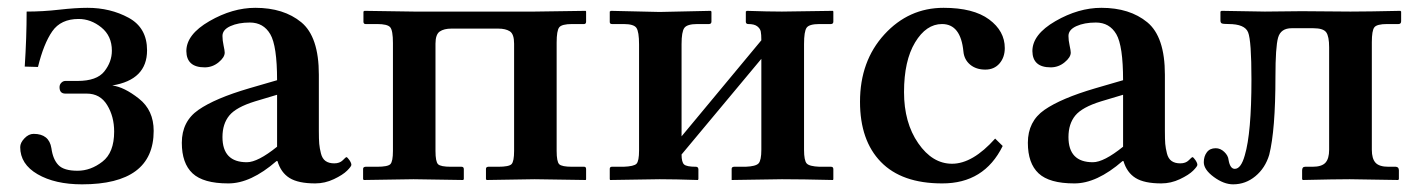

<svg xmlns="http://www.w3.org/2000/svg" viewBox="-20 -464 3668 496"><path d="M180.2 -22.9Q214.4 -22.9 244.6 -46.4Q274.9 -69.8 274.9 -124Q274.9 -163.1 256.8 -192.6Q238.8 -222.2 204.1 -222.2H148.9Q133.8 -222.2 133.8 -238.8Q133.8 -245.6 138.4 -250.2Q143.1 -254.9 148.9 -254.9H180.2Q230 -254.9 249.5 -279.5Q269 -304.2 269 -333Q269 -371.1 241.9 -393.1Q214.8 -415 183.1 -415Q137.2 -415 115 -383.1Q92.8 -351.1 78.1 -291L43.9 -292Q48.8 -367.2 48.8 -434.1Q90.8 -434.1 133.3 -439Q175.8 -443.8 206.1 -443.8Q265.1 -443.8 312.5 -418Q359.9 -392.1 359.9 -334Q359.9 -257.8 270 -243.2Q300.8 -239.3 338.9 -209.2Q377 -179.2 377 -126Q377 12.2 191.9 12.2Q122.1 12.2 77.1 -13.9Q32.2 -40 32.2 -84Q32.2 -95.2 43.2 -106.7Q54.2 -118.2 66.9 -118.2Q106.9 -118.2 112.8 -81.1Q116.7 -52.2 130.9 -37.6Q145 -22.9 180.2 -22.9Z M694.3 -47.9Q627.4 10.3 569.3 9.8Q505.4 9.8 477.5 -16.1Q449.7 -42 449.7 -95.2Q449.7 -150.4 492.7 -180.2Q535.6 -210 623.5 -235.8L695.8 -256.8Q695.8 -345.7 678.2 -375.7Q660.6 -405.8 625.5 -405.8Q595.7 -405.8 575.2 -396.5Q554.7 -387.2 554.7 -371.1Q554.7 -359.9 557.6 -346.4Q560.5 -333 560.5 -328.1Q560.5 -315.9 544.7 -303Q528.8 -290 508.8 -290Q461.9 -290 461.4 -332Q461.4 -375 521 -409.4Q580.6 -443.8 639.6 -443.8Q712.9 -443.8 758.3 -406.5Q803.7 -369.1 803.7 -271V-126Q803.7 -104 804.7 -92.5Q805.7 -81.1 809.1 -67.6Q812.5 -54.2 821 -48.1Q829.6 -42 843.5 -42Q857.4 -42 865.5 -50Q873.5 -58.1 874.5 -58.1Q877.4 -58.1 882.6 -50.5Q887.7 -43 887.7 -38.1Q887.7 -34.2 876.7 -23.2Q865.7 -12.2 842.5 -1.2Q819.3 9.8 794.4 9.8Q750.5 9.8 728 -4.2Q705.6 -18.1 696.8 -47.9ZM695.8 -85V-219.2L638.7 -202.1Q589.8 -187 572.3 -165.5Q554.7 -144 554.7 -109.9Q554.7 -44.9 617.7 -44.9Q646 -44.9 695.8 -85Z M995.1 -353Q995.1 -385.3 988 -393.6Q981 -401.9 954.1 -401.9H924.3Q919.4 -401.9 918.9 -407.2V-434.1L921.4 -436L1049.3 -434.1H1141.1H1267.1H1361.3L1493.2 -436L1494.1 -434.1V-408.2Q1494.1 -402.3 1489.3 -401.9H1458Q1431.2 -401.9 1424.6 -393.3Q1418 -384.8 1418 -354V-74.2Q1418 -46.4 1424.6 -39.8Q1431.2 -33.2 1458 -33.2H1489.3Q1494.1 -33.2 1494.1 -26.9V-1L1493.2 1L1361.3 -1L1237.3 1L1235.4 -1V-27.8Q1235.4 -32.7 1241.2 -33.2H1267.1Q1294.9 -33.2 1301.5 -40Q1308.1 -46.9 1308.1 -74.2V-351.1Q1308.1 -376 1297.1 -383.1Q1286.1 -390.1 1267.1 -390.1H1146Q1127 -390.1 1116 -382.6Q1105 -375 1105 -351.1V-74.2Q1105 -46.4 1111.6 -39.8Q1118.2 -33.2 1145 -33.2H1172.4Q1178.2 -33.2 1178.2 -26.9V-1L1176.3 1L1048.3 -1L919.9 1L918 -1V-27.8Q918 -32.7 924.3 -33.2H954.1Q981.9 -33.2 988.5 -40Q995.1 -46.9 995.1 -74.2Z M1684.1 -433.1 1815.9 -436 1817.9 -434.1V-408.2Q1817.9 -402.3 1812 -401.9H1781.7Q1754.9 -401.9 1747.8 -391.8Q1740.7 -381.8 1740.7 -350.1V-111.8L1946.8 -359.9Q1946.8 -375 1945.3 -382.6Q1943.8 -390.1 1936.3 -396Q1928.7 -401.9 1913.1 -401.9Q1907.2 -401.9 1906.7 -407.2V-434.1L1909.2 -436Q1964.4 -434.1 2000 -434.1L2131.8 -436L2132.8 -434.1V-408.2Q2132.8 -402.3 2127 -401.9H2097.2Q2070.3 -401.9 2063.7 -392.3Q2057.1 -382.8 2057.1 -350.1V-77.1Q2057.1 -49.3 2064 -41.7Q2070.8 -34.2 2097.2 -33.2H2127Q2132.8 -33.2 2132.8 -26.9V-1L2131.8 1Q2050.8 -1 2000 -1L1870.1 1V-1V-27.8Q1870.1 -32.7 1876 -33.2H1905.8Q1932.6 -34.2 1939.7 -42Q1946.8 -49.8 1946.8 -77.1V-312L1740.7 -64.9Q1740.7 -44.9 1747.3 -39.1Q1753.9 -33.2 1777.8 -33.2Q1783.7 -33.2 1784.2 -26.9V-1L1782.7 1Q1722.7 -1 1684.1 -1L1556.2 1L1555.2 -1V-27.8Q1555.2 -32.7 1560.1 -33.2H1590.8Q1617.7 -34.2 1624.3 -41Q1630.9 -47.9 1630.9 -75.2V-349.1Q1630.9 -382.3 1624 -392.1Q1617.2 -401.9 1590.8 -401.9H1561Q1555.2 -401.9 1555.2 -407.2V-434.1L1558.1 -436Z M2570.3 -86.9Q2522.5 10.3 2413.6 9.8Q2309.6 9.8 2255.6 -45.7Q2201.7 -101.1 2201.7 -201.2Q2201.7 -306.2 2264.6 -375Q2327.6 -443.8 2417.5 -443.8Q2494.6 -443.8 2535.2 -413.8Q2575.7 -383.8 2575.7 -339.8Q2575.7 -315.9 2562 -300Q2548.3 -284.2 2525.4 -284.2Q2501.5 -284.2 2486.1 -297.1Q2470.7 -310.1 2468.8 -331.1Q2461.9 -401.9 2413.6 -401.9Q2372.6 -401.9 2344 -354.5Q2315.4 -307.1 2315.4 -226.1Q2315.4 -147 2352.1 -94Q2388.7 -41 2439.5 -41Q2492.7 -41 2550.8 -106Z M2879.9 -47.9Q2813 10.3 2754.9 9.8Q2690.9 9.8 2663.1 -16.1Q2635.3 -42 2635.3 -95.2Q2635.3 -150.4 2678.2 -180.2Q2721.2 -210 2809.1 -235.8L2881.3 -256.8Q2881.3 -345.7 2863.8 -375.7Q2846.2 -405.8 2811 -405.8Q2781.2 -405.8 2760.7 -396.5Q2740.2 -387.2 2740.2 -371.1Q2740.2 -359.9 2743.2 -346.4Q2746.1 -333 2746.1 -328.1Q2746.1 -315.9 2730.2 -303Q2714.4 -290 2694.3 -290Q2647.5 -290 2647 -332Q2647 -375 2706.5 -409.4Q2766.1 -443.8 2825.2 -443.8Q2898.4 -443.8 2943.8 -406.5Q2989.3 -369.1 2989.3 -271V-126Q2989.3 -104 2990.2 -92.5Q2991.2 -81.1 2994.6 -67.6Q2998 -54.2 3006.6 -48.1Q3015.1 -42 3029.1 -42Q3043 -42 3051 -50Q3059.1 -58.1 3060.1 -58.1Q3063 -58.1 3068.1 -50.5Q3073.2 -43 3073.2 -38.1Q3073.2 -34.2 3062.3 -23.2Q3051.3 -12.2 3028.1 -1.2Q3004.9 9.8 2980 9.8Q2936 9.8 2913.6 -4.2Q2891.1 -18.1 2882.3 -47.9ZM2881.3 -85V-219.2L2824.2 -202.1Q2775.4 -187 2757.8 -165.5Q2740.2 -144 2740.2 -109.9Q2740.2 -44.9 2803.2 -44.9Q2831.5 -44.9 2881.3 -85Z M3169.9 -27.8Q3157.7 -27.8 3153.8 -50.8Q3152.8 -62 3142.8 -71.5Q3132.8 -81.1 3120.6 -81.1Q3105.5 -81.1 3097.7 -70.6Q3089.8 -60.1 3089.8 -44.9Q3089.8 -25.9 3115.7 -6.8Q3141.6 12.2 3165.5 12.2Q3197.8 12.2 3223.1 -8.8Q3248.5 -29.8 3258.8 -64Q3274.9 -127.9 3274.9 -266.1Q3274.9 -342.3 3281.7 -366.7Q3288.6 -391.1 3316.9 -391.1H3372.6Q3398.4 -391.1 3406 -380.6Q3413.6 -370.1 3413.6 -341.8V-77.1Q3413.6 -54.2 3404.1 -43.7Q3394.5 -33.2 3370.6 -33.2H3351.6Q3343.8 -33.2 3343.8 -23.9V-1L3345.7 1Q3430.7 -1 3466.8 -1L3591.8 1L3593.8 -1V-23.9Q3593.8 -32.7 3585.9 -33.2H3566.9Q3543 -33.2 3533.4 -43.7Q3523.9 -54.2 3523.9 -77.1V-355Q3523.9 -384.8 3530.3 -393.3Q3536.6 -401.9 3563.5 -401.9H3592.8Q3599.6 -401.9 3599.6 -409.2V-434.1L3597.7 -436Q3512.7 -434.1 3468.8 -434.1L3342.8 -435.1Q3280.8 -434.1 3247.6 -434.1L3135.7 -436L3132.8 -434.1V-411.1Q3132.8 -405.3 3136.2 -403.6Q3139.6 -401.9 3153.8 -401.9Q3195.8 -401.9 3204.3 -380.4Q3212.9 -358.9 3212.9 -258.8Q3212.9 -120.6 3195.8 -63Q3186 -27.8 3169.9 -27.8Z"/></svg>

Font: Linux Libertine
Style: Semibold
Weight: 600
Designer: Philipp H. Poll
Foundry: Philipp H. Poll
Version: Version 5.1.2 ; ttfautohint (v0.9)